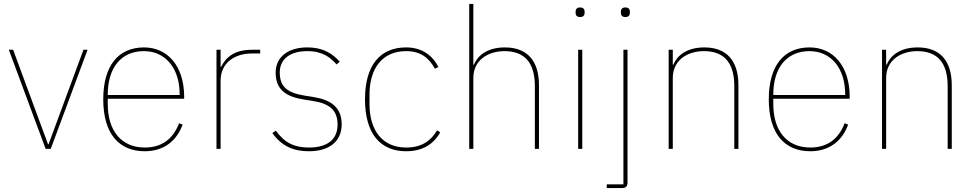

<svg xmlns="http://www.w3.org/2000/svg" viewBox="-20 -760 4973 980"><path d="M213 0H239L427 -506H406L228 -24H225L47 -506H25Z M719 12C816 12 882 -41 912 -124L894 -131C863 -49 804 -7 719 -7C599 -7 530 -93 530 -229V-256H920V-266C920 -421 837 -518 715 -518C585 -518 507 -426 507 -253C507 -78 587 12 719 12ZM715 -499C824 -499 897 -412 897 -279V-275H530V-277C530 -413 597 -499 715 -499Z M1106 0V-349C1106 -442 1182 -487 1264 -487H1308V-506H1267C1174 -506 1132 -466 1109 -419H1106V-506H1085V0Z M1557 12C1660 12 1724 -38 1724 -125C1724 -214 1667 -251 1579 -265L1535 -272C1449 -286 1408 -315 1408 -390C1408 -461 1464 -499 1548 -499C1628 -499 1667 -466 1698 -431L1714 -445C1681 -482 1635 -518 1547 -518C1457 -518 1387 -474 1387 -389C1387 -301 1442 -266 1531 -252L1575 -245C1659 -232 1703 -200 1703 -124C1703 -49 1652 -7 1557 -7C1483 -7 1434 -30 1388 -93L1370 -81C1417 -15 1476 12 1557 12Z M2053 12C2141 12 2194 -27 2227 -84L2211 -95C2179 -40 2131 -7 2053 -7C1933 -7 1866 -93 1866 -229V-277C1866 -413 1933 -499 2053 -499C2125 -499 2168 -467 2200 -409L2218 -418C2187 -478 2133 -518 2053 -518C1921 -518 1843 -428 1843 -253C1843 -78 1921 12 2053 12Z M2375 0H2396V-362C2396 -454 2472 -499 2555 -499C2654 -499 2710 -444 2710 -321V0H2731V-325C2731 -451 2670 -518 2557 -518C2466 -518 2417 -475 2399 -430H2396V-740H2375Z M2941 -673C2958 -673 2964 -683 2964 -694V-701C2964 -712 2958 -722 2941 -722C2924 -722 2918 -712 2918 -701V-694C2918 -683 2924 -673 2941 -673ZM2931 0H2952V-506H2931Z M3162 181H3077V200H3154C3174 200 3183 191 3183 171V-506H3162ZM3172 -673C3189 -673 3195 -683 3195 -694V-701C3195 -712 3189 -722 3172 -722C3155 -722 3149 -712 3149 -701V-694C3149 -683 3155 -673 3172 -673Z M3414 0V-362C3414 -454 3490 -499 3573 -499C3672 -499 3728 -444 3728 -321V0H3749V-325C3749 -451 3688 -518 3575 -518C3484 -518 3435 -475 3417 -430H3414V-506H3393V0Z M4116 12C4213 12 4279 -41 4309 -124L4291 -131C4260 -49 4201 -7 4116 -7C3996 -7 3927 -93 3927 -229V-256H4317V-266C4317 -421 4234 -518 4112 -518C3982 -518 3904 -426 3904 -253C3904 -78 3984 12 4116 12ZM4112 -499C4221 -499 4294 -412 4294 -279V-275H3927V-277C3927 -413 3994 -499 4112 -499Z M4503 0V-362C4503 -454 4579 -499 4662 -499C4761 -499 4817 -444 4817 -321V0H4838V-325C4838 -451 4777 -518 4664 -518C4573 -518 4524 -475 4506 -430H4503V-506H4482V0Z"/></svg>

Font: IBM Plex Thai Looped Thin
Style: Regular
Weight: 100
Designer: Mike Abbink, Paul van der Laan, Pieter van Rosmalen, Ben Mitchell, Mark Frömberg
Foundry: Bold Monday
Version: Version 1.0